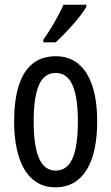

<svg xmlns="http://www.w3.org/2000/svg" viewBox="-20 -786 473 816"><path d="M393 -269Q393 -206 382.5 -155Q372 -104 350 -67Q328 -30 294.5 -10Q261 10 215 10Q171 10 138 -10Q105 -30 83.5 -66.5Q62 -103 51 -154.5Q40 -206 40 -269Q40 -358 59 -420Q78 -482 117.5 -514.5Q157 -547 217 -547Q273 -547 312 -515.5Q351 -484 372 -422.5Q393 -361 393 -269ZM123 -269Q123 -201 133 -154.5Q143 -108 164 -84.5Q185 -61 217 -61Q249 -61 270 -84Q291 -107 301 -153.5Q311 -200 311 -269Q311 -338 301 -384Q291 -430 270 -453Q249 -476 217 -476Q168 -476 145.5 -424.5Q123 -373 123 -269ZM347 -757Q338 -741 322.5 -721Q307 -701 288 -679.5Q269 -658 250.5 -639Q232 -620 217 -606H164V-617Q183 -644 198.5 -669.5Q214 -695 227 -719.5Q240 -744 250 -766H347Z"/></svg>

Font: Noto Sans Display ExtraCondensed
Style: Regular
Weight: 400
Width: 2
Version: Version 2.003